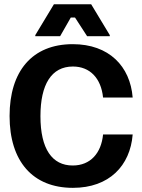

<svg xmlns="http://www.w3.org/2000/svg" viewBox="-20 -870 665 902"><path d="M262.5 -700 312.5 -787.5H332.5L389.2 -700H495.8V-705L408.3 -850H233.3L145.8 -705V-700ZM322.5 12.5C493.3 12.5 591.7 -91.7 603.3 -238.3H464.2C455.8 -150.8 405 -92.5 321.7 -92.5C225 -92.5 170 -170 170 -324.2C170 -473.3 221.7 -557.5 322.5 -557.5C402.5 -557.5 455 -502.5 464.2 -411.7H603.3C591.7 -558.3 492.5 -662.5 321.7 -662.5C130.8 -662.5 25 -535 25 -325C25 -112.5 133.3 12.5 322.5 12.5Z"/></svg>

Font: Familjen Grotesk
Style: Bold
Weight: 700
Designer: Anders Wikstroem, Jonas Baeckman, Matilda Gysing, Kristian Moeller
Foundry: Familjen STHLM AB
Version: Version 2.000